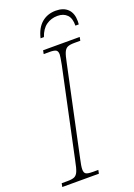

<svg xmlns="http://www.w3.org/2000/svg" viewBox="-184 -951 709 1015"><g transform="rotate(-20 170.5 -444.0)"><path d="M-14 -20H19Q45 -20 58 -26Q71 -32 78.5 -49.5Q86 -67 94 -108L200 -606Q209 -653 209 -663Q209 -682 199 -688Q189 -694 163 -694H130L134 -714H340L336 -694H303Q277 -694 264 -688Q251 -682 243.5 -664.5Q236 -647 228 -606L122 -108Q113 -69 113 -51Q113 -32 123 -26Q133 -20 159 -20H192L188 0H-18ZM268 -888Q311 -888 335 -864.5Q359 -841 359 -796Q359 -784 358 -778H339Q340 -819 320.5 -839Q301 -859 267 -859Q231 -859 203.5 -839.5Q176 -820 162 -778H143Q156 -833 188.5 -860.5Q221 -888 268 -888Z"/></g></svg>

Font: Noto Serif NarrowThin
Style: Italic
Weight: 250
Width: 4
Italic angle: -12°
Designer: Monotype Design Team
Foundry: Monotype Imaging Inc.
Version: Version 1.001